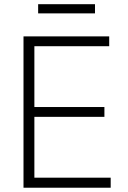

<svg xmlns="http://www.w3.org/2000/svg" viewBox="-20 -877 596 897"><path d="M89.8 -707H490.2V-661.1H140.6V-377H467.8V-331.1H140.6V-46.9H497.1V0H89.8ZM423.8 -814.5H158.2V-857.4H423.8Z"/></svg>

Font: Pretendard Std ExtraLight
Style: Regular
Weight: 200
Designer: Base glyphs from Inter by Rasmus Andersson; Hangeul glyphs from Noto Sans CJK(Source Han Sans) by Jang Soo-young and Kan
Foundry: Kil Hyung-jin
Version: Version 1.309